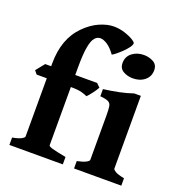

<svg xmlns="http://www.w3.org/2000/svg" viewBox="-135 -873 929 988"><g transform="rotate(20 329.5 -378.5)"><path d="M446.8 -710Q446.8 -700.7 436.3 -686.3Q425.8 -671.9 410.6 -657.2Q395.5 -642.6 381.6 -631.3Q367.7 -620.1 360.4 -616.7Q337.4 -648.4 315.7 -662.4Q293.9 -676.3 277.3 -676.3Q260.7 -676.3 247.6 -661.9Q234.4 -647.5 227.1 -608.4Q219.7 -569.3 219.7 -496.1V-454.1H339.8L358.9 -435.1Q349.6 -418 334.7 -398.7Q319.8 -379.4 311 -371.1Q299.8 -377 279.3 -382.6Q258.8 -388.2 219.7 -388.2V-69.3Q219.7 -63.5 239.7 -57.4Q259.8 -51.3 316.9 -40.5V0H24.4V-40.5Q57.6 -46.4 72.8 -54.9Q87.9 -63.5 87.9 -69.3V-388.2H32.2L17.1 -406.7L55.2 -454.1H87.9V-469.2Q87.9 -605 165.5 -682.6Q204.6 -721.7 246.1 -739.3Q287.6 -756.8 320.8 -756.8Q353 -756.8 381.8 -747.6Q410.6 -738.3 428.7 -727.1Q446.8 -715.8 446.8 -710ZM593.3 -615.7Q593.3 -581.1 567.6 -560.1Q542 -539.1 502.9 -539.1Q474.1 -539.1 450.7 -552.5Q427.2 -565.9 427.2 -595.7Q427.2 -630.9 453.6 -651.4Q480 -671.9 517.6 -671.9Q545.9 -671.9 569.6 -658.9Q593.3 -646 593.3 -615.7ZM378.4 0V-40.5Q411.6 -47.4 426.8 -55.7Q441.9 -64 441.9 -70.3V-312.5Q441.9 -346.2 439.2 -362.8Q436.5 -379.4 423.3 -386Q410.2 -392.6 378.4 -395.5V-434.6Q423.8 -440.4 462.9 -448.5Q502 -456.5 537.6 -468.8H573.7V-70.3Q573.7 -64.5 587.6 -55.9Q601.6 -47.4 637.2 -40.5V0Z"/></g></svg>

Font: Gentium Book Plus
Style: Bold
Weight: 700
Designer: Victor Gaultney, Annie Olsen, Iska Routamaa, Becca Hirsbrunner
Foundry: SIL International
Version: Version 6.101